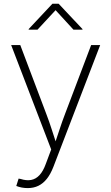

<svg xmlns="http://www.w3.org/2000/svg" viewBox="-20 -779 584 1007"><path d="M65.4 196.3 77.6 157.7 88.4 159.7Q118.7 169.4 143.3 164.8Q168 160.2 187.3 139.4Q206.5 118.7 220.2 80.6L248.5 4.9L38.6 -542.5H86.4L222.2 -183.1Q238.3 -141.1 251.7 -99.1Q265.1 -57.1 278.8 -15.6H264.2Q278.3 -57.1 292 -99.1Q305.7 -141.1 321.8 -183.1L458 -542.5H505.4L259.8 96.7Q245.1 134.3 225.8 158.7Q206.5 183.1 181.6 195.3Q156.7 207.5 125.5 207.5Q108.9 207.5 93.8 204.6Q78.6 201.7 65.4 196.3ZM176.8 -623.5H130.4V-626.5L254.9 -759.3H287.6L412.6 -626.5V-623.5H365.2L271.5 -725.6Z"/></svg>

Font: Inter 16pt ExtraLight
Style: Regular
Weight: 250
Version: Version 4.001;git-66647c0bb